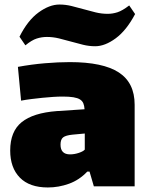

<svg xmlns="http://www.w3.org/2000/svg" viewBox="-20 -822 661 847"><path d="M191 5Q110 5 67.5 -38.5Q25 -82 25 -158Q25 -242 75.5 -283Q126 -324 231 -332L353 -340Q352 -356 347.5 -366.5Q343 -377 332.5 -383.5Q322 -390 303.5 -393Q285 -396 257 -396Q237 -396 214 -394.5Q191 -393 166.5 -390.5Q142 -388 118 -385Q94 -382 73 -378L59 -527Q119 -538 178 -543Q237 -548 288 -548Q434 -548 504 -502.5Q574 -457 574 -360V0H394L375 -65H365Q330 -28 284.5 -11.5Q239 5 191 5ZM289 -141Q308 -141 327.5 -147.5Q347 -154 354 -162V-233L300 -228Q270 -225 258.5 -216Q247 -207 247 -184Q247 -141 289 -141ZM66 -660Q102 -732 150 -767Q198 -802 242 -802Q269 -802 295.5 -795.5Q322 -789 348.5 -781.5Q375 -774 401.5 -767.5Q428 -761 455 -761Q477 -761 498.5 -768Q520 -775 550 -798L576 -760Q538 -688 490.5 -653Q443 -618 400 -618Q373 -618 346.5 -624.5Q320 -631 293.5 -638.5Q267 -646 240.5 -652.5Q214 -659 187 -659Q164 -659 142 -652Q120 -645 92 -622Z"/></svg>

Font: Plata Sans Black
Style: Regular
Weight: 900
Designer: Pablo Impallari, Andres Torresi, & Cristiano Sobral
Foundry: Pablo Impallari, Andres Torresi, & Cristiano Sobral
Version: Version 1.00;December 28, 2019;FontCreator 12.0.0.2547 64-bi